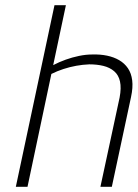

<svg xmlns="http://www.w3.org/2000/svg" viewBox="-20 -720 531 740"><path d="M185 -469 234 -700H190L41 0H86L178 -435Q200 -446 224.5 -454Q249 -462 274 -466.5Q299 -471 324 -472Q354 -472 378.5 -466Q403 -460 420 -445.5Q437 -431 442.5 -406Q448 -381 441 -344L367 0H411L485 -346Q493 -383 489.5 -410.5Q486 -438 473 -457Q460 -476 439.5 -488Q419 -500 392.5 -505.5Q366 -511 335 -510Q311 -510 284.5 -504.5Q258 -499 233 -490Q208 -481 185 -469Z"/></svg>

Font: Advent Pro Light
Style: Italic
Weight: 300
Italic angle: -12°
Version: Version 3.000